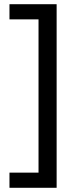

<svg xmlns="http://www.w3.org/2000/svg" viewBox="-20 -734 369 912"><path d="M25 86H163V-642H25V-714H249V158H25Z"/></svg>

Font: Noto Sans Chorasmian
Style: Regular
Weight: 400
Designer: Federico Parra Barrios
Foundry: Google LLC
Version: Version 1.004; ttfautohint (v1.8.4.7-5d5b)